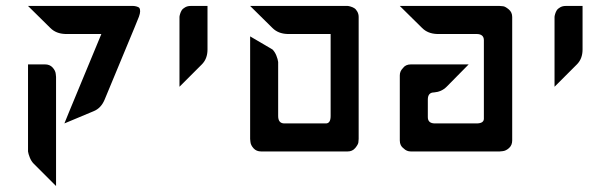

<svg xmlns="http://www.w3.org/2000/svg" viewBox="-20 -752 2041 644"><path d="M74 -732H225H266H413Q423 -732 427.5 -732Q432 -732 439 -730Q446 -728 448 -724.5Q450 -721 450 -714Q450 -707 446 -696L431 -659L331 -418Q319 -389 294 -379L196 -338L211 -375L320 -638H225H199Q168 -639 149 -658ZM74 -536H131Q147 -536 156.5 -525.5Q166 -515 167 -504L168 -494V-128L93 -203Q85 -211 80 -223.5Q75 -236 74 -244V-253Z M676 -732V-586Q676 -555 657 -536L582 -461V-691Q582 -693 582 -695.5Q582 -698 584 -705Q586 -712 589.5 -717.5Q593 -723 601 -727.5Q609 -732 619 -732Z M1142 -732Q1144 -732 1146.5 -732Q1149 -732 1156 -730Q1163 -728 1168.5 -724.5Q1174 -721 1178.5 -713Q1183 -705 1183 -695V-670V-638V-286Q1183 -281 1182 -274Q1181 -267 1171.5 -255.5Q1162 -244 1146 -244H856Q840 -244 830.5 -254.5Q821 -265 820 -276L819 -286V-630L894 -586Q902 -578 907 -565.5Q912 -553 913 -544V-536V-363Q913 -338 934 -338H1073Q1089 -338 1089 -363V-638H944Q913 -639 894 -658L819 -732Z M1321 -732H1656Q1661 -732 1668 -731Q1675 -730 1686.5 -720.5Q1698 -711 1698 -695V-281Q1698 -265 1687.5 -255.5Q1677 -246 1666 -245L1656 -244H1543H1540H1439H1362H1358Q1344 -244 1334 -254Q1321 -263 1321 -281V-286V-314V-418V-494V-499Q1321 -513 1331 -523Q1340 -536 1358 -536H1363H1399H1552L1478 -461Q1461 -444 1436 -442Q1415 -442 1415 -418V-359Q1415 -338 1439 -338H1540H1543H1578Q1603 -338 1603 -354V-419V-553V-617Q1603 -638 1578 -638H1446Q1415 -639 1396 -658Z M1934 -732V-586Q1934 -555 1915 -536L1840 -461V-691Q1840 -693 1840 -695.5Q1840 -698 1842 -705Q1844 -712 1847.5 -717.5Q1851 -723 1859 -727.5Q1867 -732 1877 -732Z"/></svg>

Font: ECO
Style: Regular
Weight: 400
Version: Version 1.1